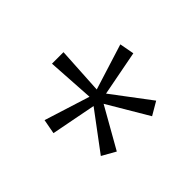

<svg xmlns="http://www.w3.org/2000/svg" viewBox="-94 -905 731 731"><g transform="rotate(-45 271.5 -539.5)"><path d="M123 -365 238 -519 57 -554 68 -613 252 -555 240 -745H302L291 -555L476 -613L487 -554L305 -519L421 -365L368 -334L271 -498L178 -334Z"/></g></svg>

Font: Noto Sans Gurmukhi Condensed Light
Style: Regular
Weight: 300
Width: 3
Designer: Jelle Bosma - Monotype Design Team
Foundry: Monotype Imaging Inc.
Version: Version 2.004; ttfautohint (v1.8.4.7-5d5b)